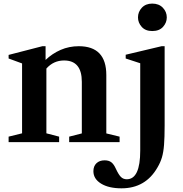

<svg xmlns="http://www.w3.org/2000/svg" viewBox="-20 -792 1018 1070"><path d="M28 0V-30.5L103 -49V-438.5L28 -466V-486L216 -534.5H234V-458Q271 -493.5 318 -514Q365 -534.5 419 -534.5Q572.5 -534.5 572.5 -373.5V-48.5L646.5 -30.5V0H365.5V-30.5L436 -48.5V-336Q436 -455 337 -455Q278.5 -455 238.5 -410V-49L309.5 -30.5V0ZM828.5 -619Q790.5 -619 769.8 -642.2Q749 -665.5 749 -695Q749 -726 770.5 -749Q792 -772 828.5 -772Q865.5 -772 887.5 -749Q909.5 -726 909.5 -695Q909.5 -665.5 888.5 -642.2Q867.5 -619 828.5 -619ZM657 257.5Q586 257.5 543.2 231.2Q500.5 205 500.5 162Q500.5 134 517.5 117.8Q534.5 101.5 563 101.5Q586 101.5 600 112Q614 122.5 625.5 148Q641 181.5 654 194.2Q667 207 686.5 207Q761.5 207 761.5 47V-439.5L680.5 -466V-487L880.5 -534.5H897.5V-92.5Q897.5 -26.5 894.2 15Q891 56.5 882.5 85Q874 113.5 858 140.5Q791.5 257.5 657 257.5Z"/></svg>

Font: Libre Caslon Text SemiBold
Style: Regular
Weight: 600
Designer: Pablo Impallari, Rodrigo Fuenzalida, Katja Schimmel
Foundry: Pablo Impallari, Rodrigo Fuenzalida
Version: Version 2.000